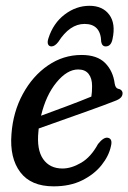

<svg xmlns="http://www.w3.org/2000/svg" viewBox="-20 -634 443 662"><path d="M362.5 -130Q355.5 -96.5 330.2 -64.8Q305 -33 263.2 -12.2Q221.5 8.5 165 8.5Q86.5 8.5 49.8 -40.5Q13 -89.5 19.5 -171.5Q25 -248 58.8 -310Q92.5 -372 145.2 -408.2Q198 -444.5 261 -444.5Q315 -444.5 342.5 -416.8Q370 -389 375.5 -345.5Q378 -330.5 387 -328Q400 -326 402.5 -315Q403.5 -305.5 397.2 -298.2Q391 -291 374 -285Q339.5 -271.5 291.2 -254.2Q243 -237 195.2 -220Q147.5 -203 113.5 -191Q113 -186 112.5 -181Q106 -118 128.8 -85.5Q151.5 -53 195.5 -53Q226 -53 259.8 -72.8Q293.5 -92.5 318 -137.5Q337.5 -162 352 -159Q369 -155.5 362.5 -130ZM249.5 -394.5Q211.5 -394.5 175 -350.2Q138.5 -306 121.5 -235Q159.5 -249 208.5 -267.2Q257.5 -285.5 295 -301Q297.5 -315.5 297.5 -337.5Q297.5 -364 285.5 -379.2Q273.5 -394.5 249.5 -394.5ZM271.5 -551.5Q220.5 -551.5 181 -489.5Q169 -474 157.5 -474Q149 -474 145.8 -481.2Q142.5 -488.5 147 -502Q163.5 -554 203 -584Q242.5 -614 288.5 -614Q334 -614 356.8 -583.2Q379.5 -552.5 368 -499.5Q363 -474 344.5 -474Q332 -474 329 -489.5Q327.5 -551.5 271.5 -551.5Z"/></svg>

Font: Fraunces 144pt SuperSoft
Style: Italic
Weight: 400
Italic angle: -16°
Version: Version 1.000;[b76b70a41]